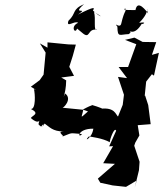

<svg xmlns="http://www.w3.org/2000/svg" viewBox="-20 -916 793 934"><path d="M408 -374C365 -336 378 -344 385 -382C347 -385 301 -391 283 -392C287 -388 334 -434 297 -461C276 -418 301 -452 302 -525L278 -539L340 -547L317 -591L334 -644L349 -699L313 -700L211 -710V-684L174 -705L202 -660L192 -553L173 -526L130 -494C154 -481 160 -473 145 -483C151 -460 155 -383 130 -386C176 -363 138 -355 130 -342C145 -328 176 -308 174 -346C170 -306 159 -316 180 -300C209 -336 170 -270 197 -315C221 -299 234 -277 291 -276C248 -277 304 -250 282 -251C338 -272 312 -269 379 -264C357 -238 355 -291 434 -290C428 -243 383 -223 412 -252C417 -252 483 -243 514 -224C513 -235 537 -302 545 -280L511 -204L530 -205L482 -122L539 -119L456 -47L468 -27L528 -14L593 -7L645 -38L635 -2L656 -88L659 -129L633 -207L638 -222L658 -257L650 -307L713 -312L701 -405L686 -451L684 -450L691 -519L719 -555L729 -548L753 -659L719 -649L740 -711L674 -712L634 -733L588 -722L643 -701L603 -590H557L598 -536L554 -542L583 -455L577 -406L554 -349C543 -358 539 -395 470 -387C511 -367 499 -385 425 -406C431 -400 440 -414 383 -383ZM378 -758C422 -719 402 -781 453 -771C432 -761 448 -826 437 -858C495 -825 463 -834 432 -865C441 -879 444 -888 359 -845C418 -885 323 -838 389 -896C328 -870 353 -852 313 -815C300 -777 344 -818 360 -805C321 -788 345 -747 355 -777ZM615 -757C605 -777 632 -733 673 -806C656 -788 711 -813 657 -805C722 -870 681 -893 701 -850C693 -861 649 -922 639 -867C641 -868 563 -864 590 -875C594 -855 586 -871 570 -802C564 -773 530 -814 551 -786C552 -731 562 -749 606 -750Z"/></svg>

Font: Asimov Aggro
Style: It
Weight: 500
Designer: Google
Version: Version 2.000980; 2014